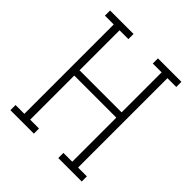

<svg xmlns="http://www.w3.org/2000/svg" viewBox="-200 -868 1001 1001"><g transform="rotate(45 300.0 -367.5)"><path d="M37 0V-38H102V-697H37V-735H210V-697H145V-402H455V-697H390V-735H563V-697H498V-38H563V0H390V-38H455V-363H145V-38H210V0Z"/></g></svg>

Font: Iosevka Slab XLtEx
Style: Regular
Weight: 200
Width: 7
Monospace: yes
Designer: Belleve Invis
Foundry: Belleve Invis
Version: Version 11.1.0; ttfautohint (v1.8.3)